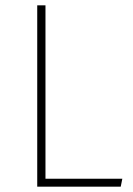

<svg xmlns="http://www.w3.org/2000/svg" viewBox="-20 -702 500 722"><path d="M151 -682V-30H440L434 0H120V-682Z"/></svg>

Font: Firava
Style: Regular
Weight: 400
Designer: Carrois Corporate & Edenspiekermann AG
Foundry: Greg Finn Gibson
Version: Version 5.000